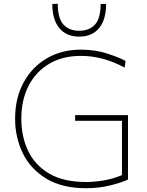

<svg xmlns="http://www.w3.org/2000/svg" viewBox="-20 -988 776 1017"><path d="M658 -37Q623 -20.5 563.2 -5.8Q503.5 9 436 9Q311.5 9 228 -40Q141 -92.5 100.5 -176.8Q60 -261 60 -359Q60 -468.5 104.8 -550.8Q149.5 -633 228 -679Q306.5 -725 408 -725Q483 -725 546.5 -704.8Q610 -684.5 645 -665L640 -630Q526 -692 408 -692Q312 -692 241.2 -650.5Q170.5 -609 131.8 -534.2Q93 -459.5 93 -359Q93 -264.5 129 -188.8Q165 -113 240.8 -68.5Q316.5 -24 436 -24Q479 -24 528.8 -32.2Q578.5 -40.5 626 -60.5V-348H378V-378H658ZM399 -794Q331.5 -794 294.2 -839.2Q257 -884.5 257 -967L286 -968Q286 -891 316 -858Q346 -825 399 -825Q453 -825 483 -857.8Q513 -890.5 513 -967H542Q542 -884.5 505 -839.2Q468 -794 399 -794Z"/></svg>

Font: Heraclito Thin
Style: Regular
Weight: 100
Designer: Kostas Bartsokas (font) & Cristiano Sobral (main changes)
Foundry: Kostas Bartsokas (font) & Cristiano Sobral (main changes)
Version: Version 1.00;July 8, 2020;FontCreator 13.0.0.2655 64-bit